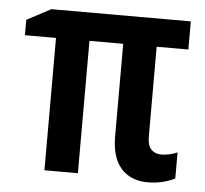

<svg xmlns="http://www.w3.org/2000/svg" viewBox="-45 -589 689 646"><g transform="rotate(5 300.0 -266.0)"><path d="M476 10Q419 10 386.5 -26.5Q354 -63 354 -135V-447H240V0H127V-447H22V-499L103 -542H574V-447H467V-145Q467 -113 480 -100Q493 -87 513 -87Q528 -87 542.5 -90.5Q557 -94 568 -99V-11Q554 -3 529.5 3.5Q505 10 476 10Z"/></g></svg>

Font: Noto Sans Mono SemiBold
Style: Regular
Weight: 600
Designer: Monotype Design Team
Foundry: Monotype Imaging Inc.
Version: Version 2.014; ttfautohint (v1.8.4.7-5d5b)